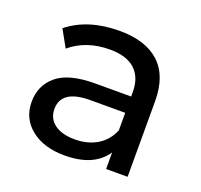

<svg xmlns="http://www.w3.org/2000/svg" viewBox="-100 -647 798 764"><g transform="rotate(20 299.0 -264.5)"><path d="M284 -535Q394 -535 452.5 -481Q511 -427 511 -320V0H420V-70Q369 6 246 6Q157 6 103.5 -37Q50 -80 50 -150Q50 -220 101 -262.5Q152 -305 263 -305H415V-324Q415 -386 379 -419Q343 -452 273 -452Q172 -452 105 -395L65 -467Q150 -535 284 -535ZM415 -162V-236H267Q145 -236 145 -154Q145 -114 176 -91Q207 -68 262 -68Q317 -68 357 -92.5Q397 -117 415 -162Z"/></g></svg>

Font: false
Style: Regular
Weight: 500
Designer: Julieta Ulanovsky
Foundry: Julieta Ulanovsky
Version: Version 7.222;hotconv 1.0.109;makeotfexe 2.5.65596